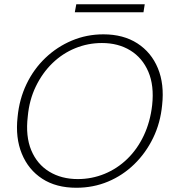

<svg xmlns="http://www.w3.org/2000/svg" viewBox="-20 -874 813 906"><path d="M340 12Q245 12 179.5 -30.5Q114 -73 83 -148.5Q52 -224 63 -322Q71 -406 105 -477Q139 -548 194 -600.5Q249 -653 319 -682.5Q389 -712 468 -712Q562 -712 628 -669.5Q694 -627 725 -552Q756 -477 745 -378Q737 -294 702.5 -223Q668 -152 613.5 -99Q559 -46 489.5 -17Q420 12 340 12ZM347 -29Q413 -29 473 -53.5Q533 -78 580.5 -124Q628 -170 658.5 -234.5Q689 -299 698 -378Q708 -470 680 -535.5Q652 -601 595 -636Q538 -671 461 -671Q395 -671 335 -646.5Q275 -622 227.5 -576Q180 -530 149 -466Q118 -402 111 -324Q100 -231 127.5 -165Q155 -99 212.5 -64Q270 -29 347 -29ZM333 -816 340 -854H663L657 -816Z"/></svg>

Font: DM Sans 18pt ExtraLight
Style: Italic
Weight: 250
Italic angle: -10°
Designer: Colophon Foundry, Jonny Pinhorn
Foundry: Colophon Foundry
Version: Version 4.004;gftools[0.9.30]